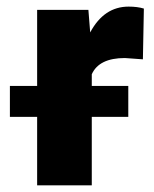

<svg xmlns="http://www.w3.org/2000/svg" viewBox="-20 -558 463 578"><path d="M410.2 -379.4 356 -383.3Q278.3 -383.3 256.3 -334.5V0H91.8V-528.3H246.1L251.5 -460.4Q293 -538.1 367.2 -538.1Q393.6 -538.1 413.1 -532.2ZM366.2 -206.1H9.8V-299.3H366.2Z"/></svg>

Font: Roboto Black
Style: Regular
Weight: 900
Designer: Google
Version: Version 2.134; 2016